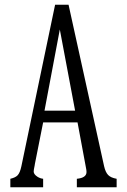

<svg xmlns="http://www.w3.org/2000/svg" viewBox="-20 -795 540 815"><path d="M213.9 -774.9H271L421.9 -89.4Q427.7 -64 439 -52.2Q450.2 -40.5 475.1 -36.1V0H306.2V-36.1Q347.2 -40 347.2 -64.9Q347.2 -72.8 344.7 -84L309.1 -275.4H163.1L127.9 -98.1Q127.9 -97.2 127.4 -94.2Q126.5 -88.4 124 -76.7Q123 -71.3 123 -66.9Q123 -55.2 138.7 -44.9Q149.9 -37.6 163.1 -36.1V0H23.9V-36.1Q44.9 -41 54.2 -50.3Q64.9 -61 70.8 -89.4ZM233.9 -669.9 168.9 -325.2H298.8Z"/></svg>

Font: BIZ UDMincho
Style: Regular
Weight: 400
Monospace: yes
Designer: TypeBank Co., Ltd.
Foundry: Morisawa Inc.
Version: Version 1.06